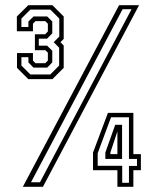

<svg xmlns="http://www.w3.org/2000/svg" viewBox="-20 -720 588 740"><path d="M89 -415 45.5 -458.5V-515.5H107V-486.5L116.5 -476.5H154.5L164.5 -486.5V-517L154.5 -526.5H114.5V-588H154.5L164.5 -599V-628.5L154.5 -638.5H116.5L107 -628.5V-599.5H45V-656.5L89 -700H182L225.5 -656.5V-570L213 -557.5L225.5 -544.5V-458.5L182 -415ZM97 -433H174L208 -467.5V-536L187 -557.5L208.5 -579V-648.5L174 -683H97L62.5 -648.5V-616H89.5V-637L109 -656.5H162L181.5 -637V-591.5L161.5 -571H129.5V-544H161.5L181.5 -524.5V-479.5L162 -459.5H109L89.5 -479.5V-499.5H62.5V-467.5ZM68 0 439 -700H516L145.5 0ZM99.5 -17.5H134L487 -684.5H452.5ZM432.5 0V-64H338.5V-132L396 -285H494V-126H523V-64H494V0ZM451 -15.5H477V-80.5H508V-107.5H477V-268H408L356.5 -129.5V-81H451ZM386 -107.5V-132L424 -239H450.5V-107.5ZM405.5 -126H432.5V-213.5L405.5 -132.5Z"/></svg>

Font: Tourney Expanded
Style: Regular
Weight: 400
Width: 7
Designer: Tyler Finck
Foundry: Etcetera Type Co
Version: Version 1.010; ttfautohint (v1.8.3)